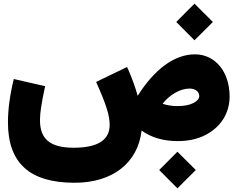

<svg xmlns="http://www.w3.org/2000/svg" viewBox="-20 -779 1305 1060"><path d="M959.5 260.7 1061 159.7 959.5 58.6 858.9 159.7ZM1056.2 -479C942.4 -479 832 -396 740.2 -250C726.6 -298.8 707 -354 681.6 -409.2L510.7 -326.7C566.9 -200.7 585.4 -141.6 585.4 -89.4C585.4 -5.4 519 36.6 386.7 36.6C258.3 36.6 200.7 -9.8 200.7 -115.7C200.7 -136.2 202.6 -160.2 207 -187C210.9 -213.9 218.3 -252.4 229 -303.2L56.2 -342.8C34.2 -254.4 23.9 -173.3 23.9 -103.5C23.9 121.6 144 230 392.1 230C602.1 230 741.2 120.1 761.7 -58.1C815.9 -19.5 882.3 0 960.9 0C1018.1 0 1068.4 -10.7 1111.3 -32.2C1197.3 -75.2 1247.6 -152.3 1247.6 -246.1C1247.6 -383.8 1167.5 -479 1056.2 -479ZM1026.4 -290C1058.1 -290 1080.1 -273.4 1080.1 -248.5C1080.1 -234.4 1069.3 -221.7 1048.3 -210.4C1026.9 -199.2 997.1 -193.4 959.5 -193.4C928.7 -193.4 901.9 -197.8 877.9 -206.1C895 -229 917.5 -249 945.3 -265.6C973.1 -281.7 1000 -290 1026.4 -290ZM1053.7 -556.6 1155.3 -657.7 1053.7 -758.8 953.1 -657.7Z"/></svg>

Font: Estedad Black
Style: Regular
Weight: 900
Designer: Amin Abedi
Version: Version 7.3